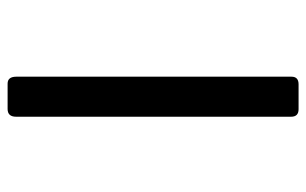

<svg xmlns="http://www.w3.org/2000/svg" viewBox="-170 -536 805 505"><g transform="rotate(90 232.5 -283.5)"><path d="M181.7 76V-647.7Q181.7 -666.3 201.7 -666.3H267.3Q287 -666.3 287 -646.7V76.7Q287 99 266.7 99H200Q181.7 99 181.7 76Z"/></g></svg>

Font: Vivano Light
Style: Regular
Weight: 300
Designer: Joe Prince, Josias Burgherr
Version: Version 2.064;September 19, 2022;FontCreator 14.0.0.2877 64-